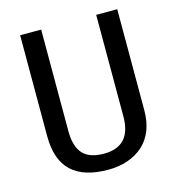

<svg xmlns="http://www.w3.org/2000/svg" viewBox="-106 -791 820 890"><g transform="rotate(-15 304.0 -346.0)"><path d="M305 8Q188 8 129.5 -47Q71 -102 71 -216V-700H172V-213Q172 -139 204 -104Q236 -69 305 -69Q436 -69 436 -213V-700H537V-216Q537 -161 520.5 -119Q504 -77 472.5 -49Q441 -21 398.5 -6.5Q356 8 305 8Z"/></g></svg>

Font: Pathway Extreme SemiCondensed Medium
Style: Regular
Weight: 500
Width: 4
Version: Version 1.001;gftools[0.9.26]